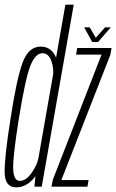

<svg xmlns="http://www.w3.org/2000/svg" viewBox="-22 -805 501 828"><path d="M126.5 0H158L296 -785H260L132 -56.5ZM47.5 3Q87 3 118 -30Q149 -63 156 -101.5L145 -128Q138.5 -93 114.2 -59Q90 -25 63.5 -25Q36 -25 34.8 -78.5Q33.5 -132 59.5 -294.5Q87 -464.5 108.5 -520Q130 -575.5 161 -575.5Q187.5 -575.5 199.5 -541.8Q211.5 -508 206 -474L225.5 -499Q232.5 -537.5 212.5 -570.8Q192.5 -604 153.5 -604Q101 -604 75.5 -535.2Q50 -466.5 23.5 -293.5Q-2.5 -129.5 -2 -63.2Q-1.5 3 47.5 3ZM200 0H355L360 -28.5H243L244 -32L454 -569L459 -598H311L306 -569.5H416.5L415.5 -568.5L205.5 -29ZM375.5 -624H401L455.5 -687H431L391 -642L365 -687H341Z"/></svg>

Font: Anybody ExtraCondensed ExtraLight
Style: Italic
Weight: 250
Width: 2
Italic angle: -10°
Version: Version 1.113;gftools[0.9.25]